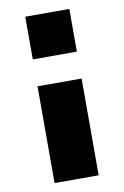

<svg xmlns="http://www.w3.org/2000/svg" viewBox="-83 -759 525 815"><g transform="rotate(-10 180.0 -351.5)"><path d="M275 -410V7H85V-410ZM275 -710V-526H85V-710Z"/></g></svg>

Font: Raleway Thin Black
Style: Regular
Weight: 900
Version: Version 4.026